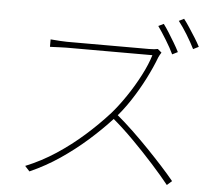

<svg xmlns="http://www.w3.org/2000/svg" viewBox="-57 -895 1114 979"><g transform="rotate(5 500.0 -405.0)"><path d="M745 -796Q758 -779 773 -755Q788 -731 803 -706Q818 -681 829 -659L801 -645Q787 -675 762.5 -715Q738 -755 718 -783ZM846 -831Q860 -813 876 -788.5Q892 -764 907.5 -739.5Q923 -715 933 -695L905 -681Q888 -715 865 -752.5Q842 -790 820 -818ZM746 -649Q743 -645 738.5 -637Q734 -629 732 -624Q713 -573 682 -512Q651 -451 613 -393.5Q575 -336 535 -293Q480 -233 416 -176.5Q352 -120 280.5 -71.5Q209 -23 128 13L104 -13Q185 -46 258 -94Q331 -142 396.5 -200Q462 -258 518 -320Q553 -360 590 -414.5Q627 -469 657 -527Q687 -585 701 -632Q694 -632 660.5 -632Q627 -632 579.5 -632Q532 -632 479.5 -632Q427 -632 379.5 -632Q332 -632 300 -632Q268 -632 261 -632Q246 -632 226.5 -631Q207 -630 192 -629.5Q177 -629 177 -629V-667Q177 -667 191.5 -666Q206 -665 225.5 -663.5Q245 -662 261 -662Q268 -662 298.5 -662Q329 -662 374 -662Q419 -662 468.5 -662Q518 -662 563.5 -662Q609 -662 640.5 -662Q672 -662 680 -662Q696 -662 707 -663Q718 -664 726 -666ZM548 -315Q591 -279 634 -238Q677 -197 718 -154.5Q759 -112 794.5 -73Q830 -34 857 -1L832 21Q797 -23 746.5 -79Q696 -135 639.5 -192Q583 -249 528 -295Z"/></g></svg>

Font: Shanggu Sans SC VF
Style: Regular
Weight: 250
Designer: GuiWonder
Version: Version 1.021